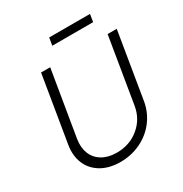

<svg xmlns="http://www.w3.org/2000/svg" viewBox="-204 -1046 1152 1211"><g transform="rotate(-30 372.0 -440.0)"><path d="M656.6 -727.3H723L643.5 -245.7Q631 -171.9 587 -113.3Q543 -54.7 474.3 -21.1Q405.5 12.4 324.9 12.4Q244.3 12.4 187 -21.1Q129.6 -54.7 104.9 -113.5Q80.3 -172.2 92.3 -245.7L171.9 -727.3H238.3L159.1 -250.4Q149.9 -192.8 167.6 -147.4Q185.4 -101.9 228.7 -76Q272 -50.1 334.2 -50.1Q428.3 -50.1 495.9 -106.4Q563.6 -162.6 577.8 -250.4ZM623.9 -893.1 615.1 -838.1H317.5L326.7 -893.1Z"/></g></svg>

Font: Karasuma Gothic
Style: Light Italic
Weight: 300
Italic angle: 9.39998°
Designer: Rasmus Andersson / Ryoko Nishizuka
Foundry: rsms
Version: Version 1.00